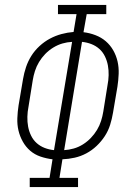

<svg xmlns="http://www.w3.org/2000/svg" viewBox="-20 -755 540 775"><path d="M100 0V-37H180L192 -112Q167 -115 143.5 -123Q120 -131 102 -146.5Q84 -162 72 -183.5Q60 -205 54.5 -228.5Q49 -252 50 -278Q51 -304 55 -330L73 -436Q77 -460 85 -484Q93 -508 106.5 -529.5Q120 -551 139.5 -569Q159 -587 181.5 -599Q204 -611 228 -617.5Q252 -624 277 -626L289 -698H214V-735H409V-698H330L317 -625Q342 -622 365.5 -613Q389 -604 407 -588.5Q425 -573 437 -552Q449 -531 454.5 -507Q460 -483 459 -457Q458 -431 454 -405L436 -299Q432 -275 424.5 -251Q417 -227 403 -205.5Q389 -184 370 -166Q351 -148 328.5 -136Q306 -124 281.5 -118.5Q257 -113 232 -112L220 -37H295V0ZM198 -149 271 -586Q251 -585 232 -579.5Q213 -574 195 -563Q177 -552 162.5 -537Q148 -522 137.5 -504.5Q127 -487 121 -468Q115 -449 112 -430L95 -324Q91 -304 90.5 -283.5Q90 -263 93.5 -244Q97 -225 105.5 -207.5Q114 -190 128 -177.5Q142 -165 160 -158Q178 -151 198 -149ZM239 -149Q258 -150 277.5 -155.5Q297 -161 314.5 -172Q332 -183 346.5 -198Q361 -213 371.5 -230.5Q382 -248 388 -267Q394 -286 397 -305L414 -411Q418 -431 418.5 -451.5Q419 -472 415.5 -491Q412 -510 403.5 -527.5Q395 -545 381 -557.5Q367 -570 349 -577Q331 -584 311 -586Z"/></svg>

Font: Iosevka Curly Slab XLtObl
Style: Regular
Weight: 200
Italic angle: -9°
Monospace: yes
Designer: Belleve Invis
Foundry: Belleve Invis
Version: Version 11.1.0; ttfautohint (v1.8.3)